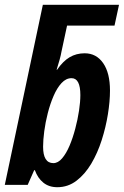

<svg xmlns="http://www.w3.org/2000/svg" viewBox="-27 -780 522 810"><path d="M214.8 9.8Q179.7 9.8 156 -9.3Q132.3 -28.3 120.1 -62H117.2L89.8 0H-6.8L153.8 -759.8H475.1L456.1 -671.9H255.9L231.9 -560.1Q230 -547.9 224.4 -527.8Q218.8 -507.8 211.9 -485.8H213.9Q238.8 -522 266.8 -538.6Q294.9 -555.2 330.1 -555.2Q379.4 -555.2 408.2 -513.7Q437 -472.2 437 -397.9Q437 -352.5 428.2 -297.9Q419.4 -243.2 402.1 -189Q384.8 -134.8 358.2 -89.8Q331.5 -44.9 295.7 -17.6Q259.8 9.8 214.8 9.8ZM198.2 -91.8Q217.8 -91.8 235.1 -112.1Q252.4 -132.3 266.4 -165.3Q280.3 -198.2 290.5 -237.1Q300.8 -275.9 306.4 -313.2Q312 -350.6 312 -378.9Q312 -450.2 274.9 -450.2Q251.5 -450.2 232.4 -429.4Q213.4 -408.7 199 -375.2Q184.6 -341.8 174.6 -302.7Q164.6 -263.7 159.7 -226.3Q154.8 -189 154.8 -161.1Q154.8 -91.8 198.2 -91.8Z"/></svg>

Font: Open Sans Condensed
Style: Bold Italic
Weight: 700
Width: 3
Italic angle: -12°
Designer: Monotype Design Team
Foundry: Monotype Imaging Inc.
Version: Version 3.003; ttfautohint (v1.8.4)